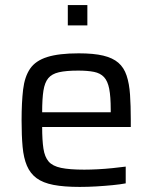

<svg xmlns="http://www.w3.org/2000/svg" viewBox="-20 -728 599 756"><path d="M294 8Q232 8 190.5 0Q149 -8 124 -26.5Q99 -45 86 -75.5Q73 -106 69 -150Q65 -194 65 -254Q65 -325 71 -375.5Q77 -426 98.5 -457.5Q120 -489 166 -503.5Q212 -518 290 -518Q349 -518 386.5 -509Q424 -500 446 -481Q468 -462 478.5 -430.5Q489 -399 492 -355.5Q495 -312 495 -255V-228H146Q146 -176 151 -143Q156 -110 171.5 -92Q187 -74 220.5 -67Q254 -60 312 -60Q336 -60 365 -61.5Q394 -63 423 -66Q452 -69 475 -72V-6Q454 -2 423.5 1Q393 4 359.5 6Q326 8 294 8ZM416 -269V-296Q416 -348 410 -378.5Q404 -409 389.5 -424.5Q375 -440 350 -445Q325 -450 288 -450Q240 -450 212 -443.5Q184 -437 170 -420Q156 -403 151 -371Q146 -339 146 -286H435ZM247 -628V-708H324V-628Z"/></svg>

Font: Saira Thin
Style: Regular
Weight: 400
Version: Version 1.101